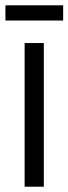

<svg xmlns="http://www.w3.org/2000/svg" viewBox="-22 -705 258 725"><path d="M71 0V-542.5H143.5V0ZM-1.5 -685H216.5V-627.5H-1.5Z"/></svg>

Font: Mohave
Style: Regular
Weight: 400
Designer: Gumpita Rahayu
Foundry: Tokotype
Version: Version 2.003; ttfautohint (v1.8.3)